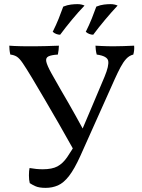

<svg xmlns="http://www.w3.org/2000/svg" viewBox="-20 -900 689 929"><path d="M201 9Q169 9 151.5 1Q134 -7 124 -14Q120 -29 120 -51.5Q120 -74 123 -87Q140 -84 155.5 -82.5Q171 -81 187 -81Q232 -81 258 -95Q284 -109 305 -139.5Q326 -170 356 -222Q388 -298 421 -375Q454 -452 486 -529Q508 -582 503.5 -605.5Q499 -629 448 -636Q445 -647 443.5 -659Q442 -671 442 -679Q456 -678 470 -677.5Q484 -677 497.5 -676.5Q511 -676 527 -676Q550 -676 578.5 -677Q607 -678 629 -679Q630 -668 629 -657.5Q628 -647 625 -636Q605 -631 590.5 -615Q576 -599 563 -574.5Q550 -550 536 -519L369 -146Q340 -82 314 -48.5Q288 -15 260.5 -3Q233 9 201 9ZM343 -163Q302 -236 265 -301Q228 -366 195 -421.5Q162 -477 135 -523Q106 -571 90 -594.5Q74 -618 61 -626Q48 -634 30 -636Q27 -648 26 -659.5Q25 -671 25 -679Q35 -678 49 -677.5Q63 -677 79.5 -676.5Q96 -676 113 -676Q130 -676 146 -676Q170 -676 203 -677Q236 -678 265 -679Q265 -670 263.5 -658Q262 -646 260 -636Q228 -634 214 -627Q200 -620 204 -601.5Q208 -583 229 -545Q256 -497 275 -464Q294 -431 311 -402Q328 -373 346 -340Q364 -307 390 -260ZM431 -732Q422 -732 412.5 -735.5Q403 -739 395 -746Q412 -780 424 -810Q436 -840 446 -868Q466 -876 483.5 -878Q501 -880 515 -880Q525 -880 534 -878Q543 -876 549 -873Q520 -842 488.5 -804.5Q457 -767 431 -732ZM271 -732Q262 -732 252.5 -735.5Q243 -739 235 -746Q252 -780 264 -810Q276 -840 286 -868Q306 -876 323.5 -878Q341 -880 355 -880Q365 -880 374 -878Q383 -876 389 -873Q359 -842 328 -804.5Q297 -767 271 -732Z"/></svg>

Font: Vollkorn
Style: Regular
Weight: 400
Designer: Friedrich Althausen
Foundry: Friedrich Althausen
Version: Version 4.104